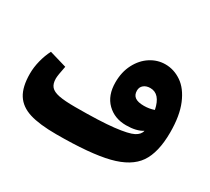

<svg xmlns="http://www.w3.org/2000/svg" viewBox="-127 -844 1183 1080"><g transform="rotate(30 464.5 -304.0)"><path d="M884 -310Q884 -179 836 -109Q788 -39 671 -9.5Q554 20 334 20Q224 20 160 0Q96 -20 65.5 -68Q35 -116 35 -202Q35 -243 46 -286.5Q57 -330 76 -367L188 -334Q175 -271 175 -251Q175 -217 190.5 -199Q206 -181 243 -173.5Q280 -166 349 -166Q512 -166 599 -176Q686 -186 717.5 -202.5Q749 -219 754 -245Q715 -220 648 -220Q573 -220 524.5 -267.5Q476 -315 476 -400Q476 -467 503 -519Q530 -571 574.5 -599.5Q619 -628 670 -628Q726 -628 775 -594.5Q824 -561 854 -489.5Q884 -418 884 -310ZM680 -365Q715 -365 746 -376Q727 -470 663 -470Q637 -470 620.5 -456.5Q604 -443 604 -420Q604 -392 622.5 -378.5Q641 -365 680 -365Z"/></g></svg>

Font: FiraGO Heavy
Style: Regular
Weight: 900
Designer: bBox Type
Foundry: bBox Type GmbH
Version: Version 1.001